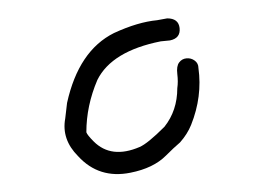

<svg xmlns="http://www.w3.org/2000/svg" viewBox="-20 -618 287 209"><path d="M173 -522C173 -505.7 168.3 -491.7 159 -480C146.8 -467.8 137.8 -460.5 132 -458C111.5 -449.2 94.8 -451.2 82 -464C77.3 -468.7 74.7 -472 74 -474C74 -493.3 78 -512.3 86 -531C96.4 -551.9 119.4 -565.9 155 -573L165 -574C172.8 -575.6 176.3 -580.1 175.5 -587.5C174.7 -594.5 170.2 -598 162 -598L151 -596C137.2 -594.7 121.5 -590.1 104 -582C78.4 -569.2 61.4 -543.9 53 -506C52.3 -500 51.7 -494.3 51 -489C48.2 -473.8 52.9 -460.1 65 -448C80.2 -431.4 99.2 -425.4 122 -430C138.7 -433.3 151.5 -439.5 160.5 -448.5C166.2 -454.2 171.3 -459 176 -463C181.3 -469 185.3 -475.3 188 -482C196.3 -502.7 198.9 -523.4 196 -544C196 -547.3 194.7 -550 192 -552C189.3 -554 186.3 -554.8 183 -554.5C179.7 -554.2 177 -552.7 175 -550C173 -547.3 172.3 -543.2 173 -537.5C173.7 -531.8 173.7 -526.7 173 -522Z"/></svg>

Font: Proton
Style: SeBd
Weight: 500
Version: Version 1.017